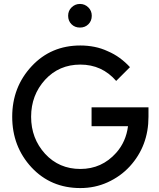

<svg xmlns="http://www.w3.org/2000/svg" viewBox="-20 -943 805 975"><path d="M446 -863Q446 -888 429 -905Q411 -923 386 -923Q361 -923 343 -905Q326 -888 326 -863Q326 -837 343 -820Q360 -803 386 -803Q412 -803 429 -820Q446 -837 446 -863ZM388 -712Q239 -712 141 -607Q42 -501 42 -350Q42 -199 140 -93Q238 12 388 12Q462 12 526 -17Q559 -32 587 -52Q615 -72 639 -98Q734 -202 734 -350V-398H445V-302H630Q625 -263 610 -229Q595 -195 570 -167Q497 -85 388 -85Q280 -85 209 -162Q138 -240 138 -350Q138 -460 209 -538Q280 -615 388 -615Q498 -615 570 -532L640 -602Q616 -628 588 -648.5Q560 -669 527 -683Q495 -698 460 -705Q425 -712 388 -712Z"/></svg>

Font: Unageo
Style: Medium
Weight: 500
Designer: Richard Sepsi
Foundry: Richard Sepsi
Version: Version 2.000